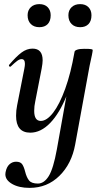

<svg xmlns="http://www.w3.org/2000/svg" viewBox="-20 -631 498 932"><path d="M6 215Q6 208 7 205Q12 179 26 166.5Q40 154 58 154Q79 154 87.5 166Q96 178 102 202Q109 230 121 245Q133 260 164 260Q194 260 216.5 224Q239 188 256 94L326 -297L342 -380Q343 -386 355 -390Q367 -394 388 -394Q415 -394 422.5 -392.5Q430 -391 430 -388Q430 -378 415 -312L345 70Q328 164 268.5 222.5Q209 281 124 281Q72 281 39 262Q6 243 6 215ZM58 -69Q58 -95 63 -119L98 -297Q101 -312 101 -321Q101 -344 85 -344Q75 -344 63.5 -335.5Q52 -327 33 -309Q31 -307 29 -307Q26 -307 24 -310.5Q22 -314 25 -317Q59 -357 84.5 -376Q110 -395 138 -395Q187 -395 187 -338Q187 -324 182 -297L151 -138Q146 -116 146 -93Q146 -44 178 -44Q207 -44 238 -84Q269 -124 296.5 -200Q324 -276 342 -380L358 -373Q339 -255 304 -168Q269 -81 223.5 -34Q178 13 127 13Q58 13 58 -69ZM114 -557Q114 -581 129.5 -596Q145 -611 171 -611Q197 -611 211.5 -596Q226 -581 226 -557Q226 -529 211.5 -514Q197 -499 171 -499Q145 -499 129.5 -514.5Q114 -530 114 -557ZM312 -557Q312 -581 327.5 -596Q343 -611 369 -611Q395 -611 409.5 -596Q424 -581 424 -557Q424 -529 409.5 -514Q395 -499 369 -499Q343 -499 327.5 -514.5Q312 -530 312 -557Z"/></svg>

Font: Cormorant Garamond
Style: Bold Italic
Weight: 700
Italic angle: -10°
Designer: Christian Thalmann (Catharsis Fonts)
Foundry: Catharsis Fonts
Version: Version 4.000